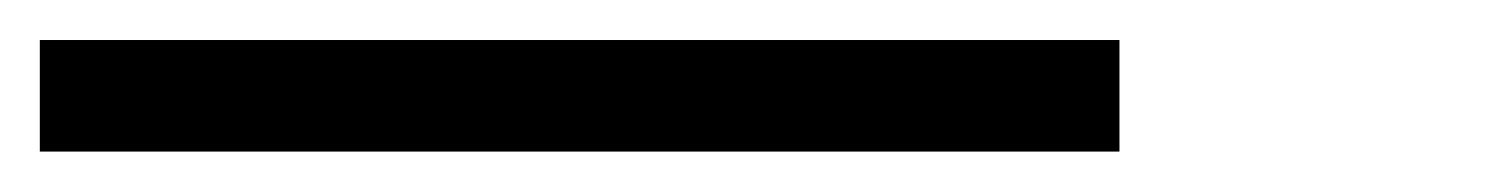

<svg xmlns="http://www.w3.org/2000/svg" viewBox="-91 52 744 95"><path d="M-71.3 127V71.8H462.9V127Z"/></svg>

Font: Elstob 6pt SemiBold
Style: Italic
Weight: 600
Italic angle: -20°
Designer: Peter S. Baker
Version: Version 1.015